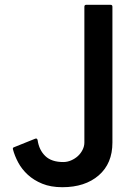

<svg xmlns="http://www.w3.org/2000/svg" viewBox="-20 -753 527 801"><path d="M441 -733Q449 -733 449 -725V-158Q449 -71 392 -21.5Q335 28 240 28Q192 28 156.5 13.5Q121 -1 96 -24Q71 -47 56 -75Q41 -103 34 -130Q32 -137 39 -139L126 -174Q135 -178 137 -168Q143 -127 169 -102Q195 -77 244 -77Q261 -77 277 -84Q293 -91 305 -102Q317 -113 324.5 -128Q332 -143 332 -158V-725Q332 -733 340 -733Z"/></svg>

Font: RonaldsonGothic
Style: Regular
Weight: 400
Designer: Mr. Robertson for MacKellar, Smiths & Jordan Co. Philadelphia
Foundry: CAT-Fonts Peter Wiegel
Version: Version 1.000